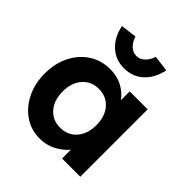

<svg xmlns="http://www.w3.org/2000/svg" viewBox="-208 -912 1066 1066"><g transform="rotate(45 325.5 -378.5)"><path d="M269 10Q203 10 150 -26Q97 -62 66 -124.5Q35 -187 35 -266Q35 -346 66.5 -408Q98 -470 152 -505Q206 -540 275 -540Q330 -540 371.5 -518Q413 -496 439 -460V-529H580V0H437V-69Q409 -35 365.5 -12.5Q322 10 269 10ZM308 -113Q368 -113 404.5 -155Q441 -197 441 -266Q441 -334 404.5 -376Q368 -418 308 -418Q249 -418 212.5 -376Q176 -334 176 -266Q176 -197 212.5 -155Q249 -113 308 -113ZM326 -597Q259 -597 213 -639.5Q167 -682 152 -755L246 -767Q257 -733 278 -713.5Q299 -694 326 -694Q352 -694 373.5 -713.5Q395 -733 406 -767L500 -755Q485 -682 439 -639.5Q393 -597 326 -597Z"/></g></svg>

Font: Lexend Deca SemiBold
Style: Regular
Weight: 600
Designer: Bonnie Shaver-Troup, Thomas Jockin
Foundry: Lexend
Version: Version 1.008; ttfautohint (v1.8.4.7-5d5b)